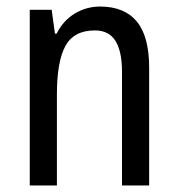

<svg xmlns="http://www.w3.org/2000/svg" viewBox="-20 -567 545 587"><path d="M286 -547Q360 -547 398 -501.5Q436 -456 436 -360V0H353V-347Q353 -410 333 -442Q313 -474 270 -474Q206 -474 180 -426.5Q154 -379 154 -279V0H71V-537H138L148 -464H153Q173 -504 208.5 -525.5Q244 -547 286 -547Z"/></svg>

Font: Noto Sans Thai Looped Condensed
Style: Regular
Weight: 400
Width: 3
Designer: Sasikarn Vongin, Ben Mitchell
Foundry: The Fontpad Ltd
Version: Version 1.001; ttfautohint (v1.8.4.7-5d5b)